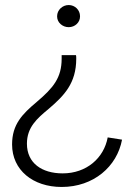

<svg xmlns="http://www.w3.org/2000/svg" viewBox="-20 -546 538 763"><path d="M253 -438C278 -438 298 -457 298 -480V-482C298 -506 278 -526 253 -526C228 -526 207 -506 207 -482V-480C207 -457 228 -438 253 -438ZM225 197C352 197 445 116 465 9L408 0C393 82 324 143 229 143C146 143 87 102 87 25C87 -40 127 -75 173 -113C235 -166 283 -215 283 -313C283 -318 283 -323 282 -327H225V-313C225 -237 192 -197 126 -141C69 -93 28 -52 28 28C28 130 111 197 225 197Z"/></svg>

Font: Fixel Display Light
Style: Regular
Weight: 300
Designer: AlfaBravo + MacPaw
Foundry: Kyrylo Tkachov, Marchela Mozhyna, Serhii Makarenko, Maria Weinstein, Zakhar Kryvoshyya
Version: Version 1.211